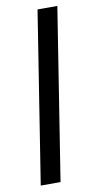

<svg xmlns="http://www.w3.org/2000/svg" viewBox="-85 -732 404 812"><g transform="rotate(-10 116.5 -326.0)"><path d="M22 42 138 -694H223L107 42Z"/></g></svg>

Font: Rambla
Style: Italic
Weight: 400
Italic angle: -12°
Designer: Martin Sommaruga
Foundry: Martin Sommaruga
Version: Version 1.001